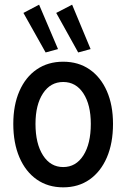

<svg xmlns="http://www.w3.org/2000/svg" viewBox="-20 -804 547 832"><path d="M253.9 7.8Q188 7.8 139.4 -26.1Q90.8 -60.1 64.2 -122.1Q37.6 -184.1 37.6 -267.1Q37.6 -348.6 64.2 -409.4Q90.8 -470.2 139.4 -503.4Q188 -536.6 253.9 -536.6Q319.8 -536.6 368.2 -503.2Q416.5 -469.7 443.1 -409.2Q469.7 -348.6 469.7 -267.1Q469.7 -183.6 443.1 -121.8Q416.5 -60.1 368.2 -26.1Q319.8 7.8 253.9 7.8ZM253.9 -80.1Q309.1 -80.1 341.3 -130.6Q373.5 -181.2 373.5 -267.1Q373.5 -350.1 341.3 -399.4Q309.1 -448.7 253.9 -448.7Q198.7 -448.7 166.3 -399.4Q133.8 -350.1 133.8 -267.1Q133.8 -181.6 166.3 -130.9Q198.7 -80.1 253.9 -80.1ZM177.7 -576.7 81.5 -748 149.4 -783.7 231.4 -591.3ZM318.8 -576.7 223.6 -748 292.5 -783.7 372.6 -591.3Z"/></svg>

Font: Reddit Sans Condensed Medium
Style: Regular
Weight: 500
Designer: Stephen Hutchings
Foundry: Reddit
Version: Version 1.014